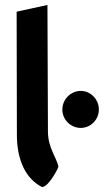

<svg xmlns="http://www.w3.org/2000/svg" viewBox="-20 -753 418 773"><path d="M231 -312C231 -271 265 -238 305 -238C345 -238 378 -271 378 -312C378 -353 345 -387 305 -387C265 -387 231 -353 231 -312ZM149 0C177 0 217 -81 215 -82C209 -118 173 -156 173 -224L171 -733L47 -706L48 -210C48 -108 84 -33 149 0Z"/></svg>

Font: Bluebird
Style: Regular
Weight: 400
Designer: Jasper
Foundry: Cannot Into Space Fonts
Version: Version 0.98